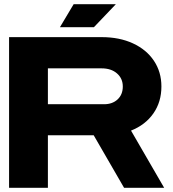

<svg xmlns="http://www.w3.org/2000/svg" viewBox="-20 -890 818 910"><path d="M23 0V-714H462Q546 -714 610 -684.5Q674 -655 709.5 -602Q745 -549 745 -480Q745 -407 707 -352.5Q669 -298 601 -271L758 0H568L424 -249H207V0ZM473 -396Q513 -396 537.5 -419Q562 -442 562 -480Q562 -518 534.5 -542Q507 -566 462 -566H207V-396ZM329 -870H529L425 -761H264Z"/></svg>

Font: Non Bureau Extended
Style: Bold
Weight: 700
Width: 7
Designer: Jona Saucedo
Foundry: Non Foundry
Version: Version 1.000; ttfautohint (v1.8.4)